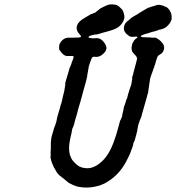

<svg xmlns="http://www.w3.org/2000/svg" viewBox="-20 -809 795 867"><path d="M478 -789Q488 -790 499 -788Q511 -786 519 -778Q530 -768 533 -764Q537 -757 540 -745Q544 -732 539 -719Q536 -709 529 -701Q517 -685 496 -677Q492 -676 489.5 -674.5Q487 -673 474.5 -669.5Q462 -666 454.5 -664Q447 -662 441.5 -660.5Q436 -659 427 -656Q413 -652 411 -653Q409 -653 408 -653Q388 -649 382 -645Q379 -642 380 -640Q381 -638 386 -638H388Q388 -637 391 -636.5Q394 -636 397.5 -636Q401 -636 404 -636Q408 -637 413 -636L416 -637H418Q432 -635 436 -631Q437 -630 440.5 -627.5Q444 -625 444 -624.5Q444 -624 447 -621Q455 -612 458 -604Q459 -600 459 -600L461 -594Q461 -587 457 -579Q454 -573 446 -566Q433 -553 416 -552Q410 -552 409.5 -552.5Q409 -553 404 -553Q397 -552 394 -546Q391 -539 386 -525Q382 -514 381 -509Q380 -504 378.5 -494.5Q377 -485 376.5 -482.5Q376 -480 375 -475.5Q374 -471 374 -468Q374 -463 371 -453Q370 -448 368.5 -442Q367 -436 362.5 -420.5Q358 -405 357 -401Q356 -397 355.5 -395.5Q355 -394 347 -364Q344 -353 342.5 -348Q341 -343 337.5 -331.5Q334 -320 332.5 -314Q331 -308 328.5 -298Q326 -288 324.5 -283.5Q323 -279 321 -272.5Q319 -266 318 -262Q317 -257 315 -249Q310 -233 309 -233Q308 -233 306 -225Q305 -222 304.5 -217Q304 -212 303 -208Q291 -161 292 -138Q292 -124 295 -112Q298 -103 302 -94Q306 -86 312 -80Q321 -69 332.5 -61Q344 -53 358 -51Q372 -48 385 -50Q402 -53 418 -63Q464 -91 491 -161Q504 -194 516 -240Q518 -250 522 -263Q523 -266 524.5 -267.5Q526 -269 527.5 -273.5Q529 -278 530 -280Q532 -284 532 -290Q533 -293 534 -299Q537 -309 538 -317Q539 -328 544 -337Q546 -342 551 -360Q552 -363 553 -363Q554 -364 558 -382Q560 -388 561.5 -393Q563 -398 565 -405Q567 -412 570 -419Q574 -430 574 -434Q576 -447 577 -452V-460V-462Q578 -464 580 -469Q581 -475 584 -486Q598 -537 599 -544Q599 -552 589 -562Q578 -573 577 -576Q577 -577 575.5 -582Q574 -587 574 -592Q574 -598 576 -604Q577 -608 576.5 -608.5Q576 -609 577.5 -611.5Q579 -614 579 -615Q579 -616 582 -620Q585 -624 584.5 -624.5Q584 -625 586 -627Q588 -629 591 -632Q594 -635 596 -636Q599 -638 600 -639Q601 -642 599 -643Q596 -645 586 -643Q568 -641 561 -648Q559 -649 554.5 -653Q550 -657 548 -659Q542 -666 540 -674Q538 -683 541 -692Q544 -706 559 -716Q562 -718 562.5 -719Q563 -720 566 -722Q569 -724 570 -725Q571 -726 571 -727Q571 -728 601 -745Q605 -748 610 -751Q651 -776 652 -775Q653 -774 659 -777Q662 -778 663.5 -778.5Q665 -779 668 -780Q671 -781 672 -781Q678 -782 678 -783Q678 -783 683 -784.5Q688 -786 688.5 -786.5Q689 -787 694 -787Q707 -788 724 -780Q730 -777 731 -777Q733 -777 740 -770Q749 -760 753 -747Q755 -743 755 -733V-722L753 -717Q749 -705 738 -694Q729 -684 718 -680Q711 -677 706 -676Q699 -676 695 -673Q691 -671 680 -668Q674 -667 667 -665Q660 -663 652 -660Q629 -654 621 -650Q616 -647 616 -644Q617 -640 653 -640Q664 -639 670 -639Q676 -639 680 -639Q684 -639 685 -638.5Q686 -638 686 -637.5Q686 -637 690 -635Q697 -632 708 -621Q715 -613 718 -607Q719 -604 719.5 -604Q720 -604 721 -597Q722 -592 719.5 -583.5Q717 -575 711 -569Q703 -563 698 -560Q696 -558 693 -556Q690 -552 684 -532Q683 -527 681.5 -522.5Q680 -518 676 -506Q671 -490 661 -464Q658 -457 656 -441Q654 -428 653 -421Q651 -405 650 -400Q650 -392 646 -382Q645 -380 643 -370Q634 -339 623 -300Q619 -286 618 -281.5Q617 -277 615 -273.5Q613 -270 611.5 -266Q610 -262 609 -258Q605 -249 603 -238Q602 -230 601 -227Q599 -221 600 -222H601Q600 -221 599.5 -217.5Q599 -214 595.5 -201.5Q592 -189 591 -185Q588 -172 585 -168.5Q582 -165 581 -154Q580 -149 573 -131Q569 -119 563 -106Q558 -95 549 -78Q530 -43 504 -18Q480 5 451 20Q433 29 413 33Q393 38 371 38Q354 38 337 35Q317 31 299 21Q286 15 286 13Q286 13 283 10.5Q280 8 275 4Q270 -1 260 -8Q258 -10 255 -12Q250 -16 250 -16Q249 -15 237 -30Q231 -39 223 -54Q213 -74 209 -93Q208 -99 208 -100Q208 -101 208 -101L209 -106Q208 -119 209 -130Q210 -135 209.5 -144Q209 -153 209.5 -159.5Q210 -166 210 -170Q211 -188 217 -206Q219 -211 220 -215Q221 -219 221 -219.5Q221 -220 222 -223Q225 -234 229 -243Q230 -244 230 -245Q230 -246 230 -246Q230 -246 230.5 -247.5Q231 -249 232 -252Q233 -255 234 -258Q238 -281 246 -306Q248 -314 250 -319Q254 -336 257 -343Q258 -344 258 -346Q258 -348 258.5 -349.5Q259 -351 259.5 -352.5Q260 -354 261.5 -361.5Q263 -369 264 -373Q265 -377 266.5 -383Q268 -389 269 -393.5Q270 -398 270.5 -399.5Q271 -401 271 -403Q272 -411 273 -415Q273 -417 273 -417.5Q273 -418 274 -421.5Q275 -425 275 -427V-430Q274 -429 274 -430Q274 -431 277 -443Q284 -467 293 -497Q295 -506 296 -506Q297 -506 299 -513Q300 -517 300.5 -517Q301 -517 301.5 -518Q302 -519 302.5 -521.5Q303 -524 304 -527Q305 -531 306 -532.5Q307 -534 308 -537Q309 -540 309.5 -540.5Q310 -541 310 -543Q310 -545 311 -546Q313 -550 312 -554Q311 -557 302 -556Q298 -556 289 -556Q280 -556 277 -557Q270 -559 265 -564Q258 -569 253 -578Q250 -582 250 -582Q247 -581 247 -594Q246 -604 250 -612Q258 -628 274 -636Q278 -637 285 -638.5Q292 -640 293 -639Q293 -638 296 -638L297 -639Q296 -639 312 -639Q339 -639 343 -641Q346 -642 346 -644Q346 -647 337 -657Q330 -665 328 -672Q326 -677 326 -682Q326 -698 339 -711Q347 -720 372 -734Q386 -742 389.5 -744.5Q393 -747 392.5 -746Q392 -745 393 -745Q397 -746 401 -749Q404 -751 405 -751Q411 -751 416 -757Q417 -759 421 -761Q428 -765 428 -767Q429 -769 449 -779Q466 -788 478 -789Z"/></svg>

Font: TT2020 Style E
Style: Italic
Weight: 400
Italic angle: -15°
Version: Version 0.2.000